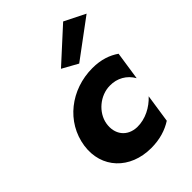

<svg xmlns="http://www.w3.org/2000/svg" viewBox="-217 -830 938 938"><g transform="rotate(-45 252.0 -361.0)"><path d="M504 -678 396 -732 225 -576 306 -531ZM193 -230C204 -295 268 -349 336 -349C386 -350 430 -325 454 -282L476 -429C440 -454 395 -470 336 -470C187 -470 61 -372 40 -230C20 -92 118 10 263 10C324 10 372 -6 411 -31L433 -178C397 -139 344 -110 287 -111C220 -113 182 -164 193 -230Z"/></g></svg>

Font: Jost*
Style: Bold Italic
Weight: 700
Italic angle: -10°
Version: Version 3.7